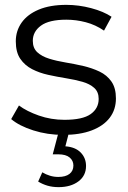

<svg xmlns="http://www.w3.org/2000/svg" viewBox="-20 -550 528 790"><path d="M240 5Q175 5 117 -13.5Q59 -32 26 -60L58 -116Q90 -92 140 -74.5Q190 -57 245 -57Q320 -57 353 -80.5Q386 -104 386 -143Q386 -172 367.5 -188.5Q349 -205 319 -213.5Q289 -222 252 -228Q215 -234 178.5 -242Q142 -250 112 -265.5Q82 -281 63.5 -308Q45 -335 45 -380Q45 -423 69 -457Q93 -491 139.5 -510.5Q186 -530 253 -530Q304 -530 355 -516.5Q406 -503 439 -481L408 -424Q373 -448 333 -458.5Q293 -469 253 -469Q182 -469 148.5 -444.5Q115 -420 115 -382Q115 -352 133.5 -335Q152 -318 182.5 -308.5Q213 -299 249.5 -293Q286 -287 322.5 -278.5Q359 -270 389.5 -255.5Q420 -241 438.5 -214.5Q457 -188 457 -145Q457 -99 431.5 -65.5Q406 -32 357.5 -13.5Q309 5 240 5ZM221 220Q196 220 175.5 214Q155 208 137 197L154 159Q169 168 185.5 173Q202 178 220 178Q250 178 266 165.5Q282 153 282 131Q282 111 266.5 98Q251 85 220 85H197L221 -6H264L249 52Q290 55 312 77.5Q334 100 334 133Q334 173 302.5 196.5Q271 220 221 220Z"/></svg>

Font: Modern
Style: Small
Weight: 400
Designer: Julieta Ulanovsky
Foundry: Julieta Ulanovsky
Version: Version 8.000